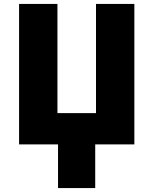

<svg xmlns="http://www.w3.org/2000/svg" viewBox="-20 -734 780 976"><path d="M663 0V-714H468V-159H272V-714H77V0H275V222H464V0Z"/></svg>

Font: Noto Sans UI Black
Style: Regular
Weight: 900
Designer: Monotype Design Team
Foundry: Monotype Imaging Inc.
Version: Version 1.901